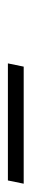

<svg xmlns="http://www.w3.org/2000/svg" viewBox="178 -880 79 474"><g transform="rotate(90 217.0 -643.5)"><path d="M145 -663H434L426 -624H137Z"/></g></svg>

Font: Prompt ExtraLight
Style: Italic
Weight: 275
Italic angle: -12°
Designer: Katatrad Team
Foundry: CadsonDemak
Version: Version 1.000